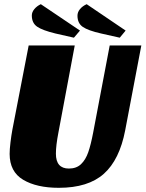

<svg xmlns="http://www.w3.org/2000/svg" viewBox="-20 -877 695 917"><path d="M261 20Q155 20 90.5 -18.5Q26 -57 26 -142Q26 -163 30 -196.5Q34 -230 39 -257L117 -660H337L259 -244Q247 -182 247 -143Q247 -72 309 -72Q345 -72 367 -93Q389 -114 401.5 -150Q414 -186 425 -244L504 -660H655L578 -255Q551 -114 476 -47Q401 20 261 20ZM333 -697 245 -717Q183 -732 157.5 -749.5Q132 -767 132 -803Q132 -819 144 -833.5Q156 -848 175 -857L362 -731ZM552 -697 463 -717Q401 -731 375.5 -748.5Q350 -766 350 -802Q350 -819 362 -833.5Q374 -848 394 -857L580 -731Z"/></svg>

Font: Sansita ExtraBold Italic
Style: Regular
Weight: 800
Italic angle: -11°
Designer: Pablo Cosgaya
Foundry: Omnibus-Type
Version: Version 1.006